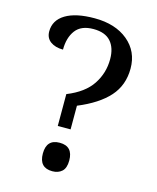

<svg xmlns="http://www.w3.org/2000/svg" viewBox="-111 -801 721 884"><g transform="rotate(15 250.0 -358.5)"><path d="M193.8 -353Q275.4 -385.7 311.3 -439.9Q347.2 -494.1 347.2 -560.1Q347.2 -614.3 320.3 -644.5Q293.5 -674.8 237.8 -674.8Q179.2 -674.8 152.6 -639.4Q126 -604 126 -546.9Q88.9 -546.9 65.9 -563.7Q43 -580.6 43 -611.8Q43 -665 91.8 -694.6Q140.6 -724.1 230 -724.1Q329.1 -724.1 389.2 -674.3Q449.2 -624.5 449.2 -543Q449.2 -463.4 400.4 -408.7Q351.6 -354 254.9 -314V-201.2H193.8ZM160.2 -61Q160.2 -128.9 223.1 -128.9Q286.1 -128.9 286.1 -61Q286.1 -24.9 268.6 -9Q251 6.8 223.1 6.8Q160.2 6.8 160.2 -61Z"/></g></svg>

Font: Noto Serif Devanagari
Style: Regular
Weight: 400
Designer: Monotype Design Team
Foundry: Monotype Imaging Inc.
Version: Version 1.01